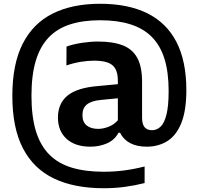

<svg xmlns="http://www.w3.org/2000/svg" viewBox="-20 -769 1054 1019"><path d="M530.5 230Q374 230 266 178.2Q158 126.5 101.8 18.2Q45.5 -90 45.5 -260Q45.5 -429.5 100.8 -537.5Q156 -645.5 260 -697.2Q364 -749 511 -749Q659 -749 761.2 -698.8Q863.5 -648.5 916.2 -546.8Q969 -445 969 -291Q969 -181.5 942 -115.2Q915 -49 867.5 -19.8Q820 9.5 759 9.5Q706.5 9.5 670.8 -9.5Q635 -28.5 617 -64.5H609Q588 -25.5 547.5 -8Q507 9.5 460 9.5Q379 9.5 333.2 -32.2Q287.5 -74 287.5 -145Q287.5 -220 338.5 -261.8Q389.5 -303.5 501.5 -312.5L630 -324.5L643 -251L513.5 -238.5Q464 -233.5 440.8 -214.2Q417.5 -195 417.5 -158.5Q417.5 -121.5 440 -103.2Q462.5 -85 501 -85Q526.5 -85 555.2 -95.8Q584 -106.5 605.5 -130.5V-340.5Q605.5 -381 592.2 -404.2Q579 -427.5 551 -437.2Q523 -447 479 -447Q447 -447 408.2 -440.8Q369.5 -434.5 332.5 -421.5L333 -522Q370.5 -535 415.5 -541.8Q460.5 -548.5 500.5 -548.5Q579.5 -548.5 631.2 -528.5Q683 -508.5 708.5 -461.8Q734 -415 734 -335V-145Q734 -109.5 747.5 -93.8Q761 -78 787 -78Q811.5 -78 831.5 -96Q851.5 -114 863.2 -159.5Q875 -205 875 -286.5Q875 -387 852.5 -458Q830 -529 784.8 -574Q739.5 -619 671.2 -640.2Q603 -661.5 511 -661.5Q420 -661.5 351.8 -639.5Q283.5 -617.5 238 -569.8Q192.5 -522 169.8 -445.8Q147 -369.5 147 -261Q147 -151.5 170.2 -74.5Q193.5 2.5 240.8 50.5Q288 98.5 360.2 120.5Q432.5 142.5 530.5 142.5Q586.5 142.5 639.5 135.5Q692.5 128.5 747.5 114.5V202.5Q696.5 215.5 642 222.8Q587.5 230 530.5 230Z"/></svg>

Font: Encode Sans SC Condensed Thin SemiBold
Style: Regular
Weight: 600
Version: Version 3.002